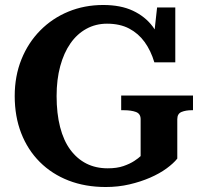

<svg xmlns="http://www.w3.org/2000/svg" viewBox="-20 -740 811 770"><path d="M691 -262V-104Q676 -85 648 -64.5Q620 -44 582 -27.5Q544 -11 499 -0.5Q454 10 404 10Q322 10 255 -16Q188 -42 139.5 -90.5Q91 -139 65 -206Q39 -273 39 -355Q39 -435 66 -502Q93 -569 141.5 -618Q190 -667 254.5 -693.5Q319 -720 394 -720Q464 -720 513 -697Q562 -674 592.5 -633.5Q623 -593 639 -540L592 -547L610 -710H683V-490H599Q585 -537 560 -571.5Q535 -606 498 -625.5Q461 -645 409 -645Q364 -645 326.5 -624.5Q289 -604 262.5 -566Q236 -528 221.5 -474.5Q207 -421 207 -355Q207 -285 221 -230.5Q235 -176 262 -139.5Q289 -103 326.5 -84Q364 -65 412 -65Q449 -65 475 -74Q501 -83 518.5 -94.5Q536 -106 544 -114V-262Q544 -284 525 -291Q506 -298 476 -298H466V-357H754V-298H749Q725 -298 708 -291Q691 -284 691 -262Z"/></svg>

Font: Roboto Serif 28pt SemiBold
Style: Regular
Weight: 600
Designer: Greg Gazdowicz
Foundry: Commercial Type
Version: Version 1.008